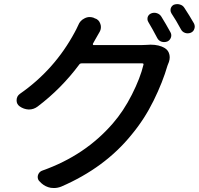

<svg xmlns="http://www.w3.org/2000/svg" viewBox="-20 -861 977 943"><path d="M436.5 -646.5Q435.5 -644.5 436.5 -642.1Q437.5 -639.6 439.5 -639.6H673.8Q687.5 -639.6 701.2 -640.6Q710.9 -641.6 719.7 -641.6Q761.7 -641.6 789.1 -625Q806.6 -614.3 811.5 -594.7Q813.5 -586.9 813.5 -579.1Q813.5 -568.4 809.6 -556.6Q805.7 -547.9 802.7 -539.1Q779.3 -458 734.4 -366.7Q689.5 -275.4 626 -199.2Q495.1 -37.1 280.3 55.7Q262.7 62.5 245.1 62.5Q237.3 62.5 229.5 61.5Q203.1 56.6 183.6 39.1L176.8 32.2Q167 24.4 165.5 12.7Q164.1 1 170.4 -9.3Q176.8 -19.5 188.5 -23.4Q398.4 -97.7 534.2 -254.9Q586.9 -315.4 627.9 -396.5Q668.9 -477.5 684.6 -543Q686.5 -549.8 678.7 -549.8H380.9Q373 -549.8 369.1 -543.9Q281.2 -425.8 165 -337.9Q145.5 -323.2 122.1 -323.2Q121.1 -323.2 121.1 -323.2Q96.7 -324.2 76.2 -338.9Q61.5 -349.6 61.5 -368.2Q61.5 -388.7 78.1 -400.4Q248 -518.6 346.7 -702.1Q354.5 -715.8 364.3 -737.3Q373 -759.8 394.5 -770.5Q407.2 -777.3 419.9 -777.3Q428.7 -777.3 438.5 -774.4L444.3 -771.5Q465.8 -765.6 472.7 -744.1Q475.6 -736.3 475.6 -728.5Q475.6 -715.8 469.7 -705.1Q460 -688.5 447.3 -666Q437.5 -647.5 436.5 -646.5ZM709 -752Q704.1 -759.8 704.1 -767.6Q704.1 -771.5 705.1 -776.4Q709 -789.1 721.7 -794.9Q735.4 -800.8 750 -796.4Q764.6 -792 772.5 -779.3Q794.9 -743.2 817.4 -702.1Q824.2 -689.5 819.3 -676.3Q814.5 -663.1 801.8 -657.2Q793.9 -654.3 786.1 -654.3Q780.3 -654.3 773.4 -656.2Q758.8 -661.1 752 -674.8Q728.5 -719.7 709 -752ZM822.3 -794.9Q817.4 -802.7 817.4 -811.5Q817.4 -815.4 818.4 -819.3Q822.3 -832 834 -837.9Q842.8 -840.8 850.6 -840.8Q857.4 -840.8 863.3 -838.9Q877.9 -835 885.7 -822.3Q910.2 -785.2 932.6 -746.1Q936.5 -738.3 936.5 -730.5Q936.5 -725.6 934.6 -719.7Q930.7 -706.1 917 -700.2Q909.2 -697.3 902.3 -697.3Q895.5 -697.3 889.6 -699.2Q875 -704.1 868.2 -717.8Q845.7 -759.8 822.3 -794.9Z"/></svg>

Font: Gen Jyuu Gothic P Medium
Style: Regular
Weight: 500
Designer: [Source Han Sans]
Ryoko NISHIZUKA  (kana & ideographs); Paul D. Hunt (Latin, Greek & Cyrillic); Wenlong ZHANG  (bopomofo
Version: Version 1.002.20150607